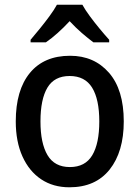

<svg xmlns="http://www.w3.org/2000/svg" viewBox="-20 -786 593 816"><path d="M506 -270Q506 -141 446 -65.5Q386 10 275 10Q206 10 155 -24Q104 -58 75.5 -121Q47 -184 47 -270Q47 -403 107 -476Q167 -549 278 -549Q380 -549 443 -477Q506 -405 506 -270ZM152 -270Q152 -177 182 -126.5Q212 -76 277 -76Q342 -76 372 -126Q402 -176 402 -270Q402 -364 371.5 -413.5Q341 -463 276 -463Q211 -463 181.5 -413.5Q152 -364 152 -270ZM330 -766Q342 -744 362 -717Q382 -690 403.5 -664Q425 -638 444 -617V-606H377Q354 -623 327.5 -646Q301 -669 276 -696Q224 -640 175 -606H110V-617Q128 -638 149.5 -664.5Q171 -691 190.5 -717.5Q210 -744 222 -766Z"/></svg>

Font: Noto Sans Kannada SemiCondensed Medium
Style: Regular
Weight: 500
Width: 4
Designer: Jelle Bosma - Monotype Design Team
Foundry: Monotype Imaging Inc.
Version: Version 2.005; ttfautohint (v1.8.4.7-5d5b)